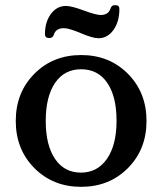

<svg xmlns="http://www.w3.org/2000/svg" viewBox="-20 -713 636 743"><path d="M361 -565Q339 -565 293 -584.5Q247 -604 227 -604Q196 -604 188 -578Q184 -566 172 -566H169Q154 -566 154 -581Q154 -628 177 -659Q200 -690 235 -690Q257 -690 304 -672.5Q351 -655 370 -655Q400 -655 408 -681Q412 -693 424 -693H427Q442 -693 442 -678Q442 -629 419 -597Q396 -565 361 -565ZM475 -62.5Q403 10 294 10Q185 10 113 -62.5Q41 -135 41 -245Q41 -355 113 -427.5Q185 -500 294 -500Q403 -500 475 -427.5Q547 -355 547 -245Q547 -135 475 -62.5ZM193 -98Q229 -45 293 -45Q357 -45 394 -98.5Q431 -152 431 -246Q431 -340 395 -392.5Q359 -445 294 -445Q229 -445 193 -392Q157 -339 157 -245Q157 -151 193 -98Z"/></svg>

Font: Caslon OS
Style: Regular
Weight: 400
Designer: Alfredo Marco Pradil
Foundry: Hanken Design Co.
Version: Version 1.000;PS 001.000;hotconv 1.0.88;makeotf.lib2.5.64775